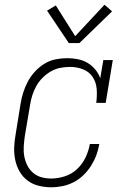

<svg xmlns="http://www.w3.org/2000/svg" viewBox="-20 -784 540 812"><path d="M197 8Q169 8 143 1.5Q117 -5 96.5 -20.5Q76 -36 63 -58.5Q50 -81 44.5 -107Q39 -133 40 -160.5Q41 -188 46 -215L67 -345Q71 -370 78.5 -393.5Q86 -417 98 -439.5Q110 -462 128 -481.5Q146 -501 168 -514.5Q190 -528 215 -533Q240 -538 264 -538Q287 -538 309.5 -533.5Q332 -529 350.5 -518Q369 -507 383 -490Q397 -473 404 -453L417 -530H457L427 -349H387Q391 -378 389 -406.5Q387 -435 372.5 -457.5Q358 -480 332 -490.5Q306 -501 277 -501Q256 -501 235 -497Q214 -493 195 -482Q176 -471 160 -455Q144 -439 133.5 -420Q123 -401 116.5 -380.5Q110 -360 107 -339L85 -209Q82 -188 80.5 -166Q79 -144 82.5 -124Q86 -104 95 -85.5Q104 -67 119.5 -53.5Q135 -40 155 -34.5Q175 -29 197 -29Q225 -29 254.5 -38.5Q284 -48 306.5 -69.5Q329 -91 342 -118.5Q355 -146 360 -175H400Q396 -151 387.5 -128Q379 -105 365.5 -83.5Q352 -62 333 -43.5Q314 -25 291.5 -13.5Q269 -2 245 3Q221 8 197 8ZM271 -602 179 -739 216 -761 298 -631 422 -764 454 -736 316 -602Z"/></svg>

Font: Iosevka Curly Slab XLtObl
Style: Regular
Weight: 200
Italic angle: -9°
Monospace: yes
Designer: Belleve Invis
Foundry: Belleve Invis
Version: Version 11.1.0; ttfautohint (v1.8.3)